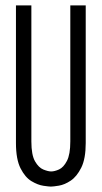

<svg xmlns="http://www.w3.org/2000/svg" viewBox="-20 -680 376 710"><path d="M168 10Q161 10 140.5 7Q120 4 96.5 -10Q73 -24 56 -57.5Q39 -91 39 -151V-660H96V-157Q96 -107 109.5 -83.5Q123 -60 140.5 -53Q158 -46 169 -46Q182 -46 198.5 -53.5Q215 -61 227.5 -85Q240 -109 240 -157V-660H297V-151Q297 -93 280.5 -60Q264 -27 241.5 -12Q219 3 198 6.5Q177 10 168 10Z"/></svg>

Font: Bricolage Grotesque 48pt Condensed ExtraLight
Style: Regular
Weight: 200
Width: 3
Designer: Mathieu Triay
Foundry: Atelier Triay
Version: Version 1.000; ttfautohint (v1.8.4.7-5d5b);gftools[0.9.32]